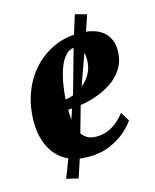

<svg xmlns="http://www.w3.org/2000/svg" viewBox="-113 -726 723 898"><g transform="rotate(-15 249.0 -277.0)"><path d="M452.5 -104.5Q439.5 -83.5 409.2 -56.2Q379 -29 333 -8.8Q287 11.5 226 11.5Q170 11.5 130.8 -7Q91.5 -25.5 67.2 -57Q43 -88.5 31.8 -127.8Q20.5 -167 20.5 -207.5Q20 -284 43.2 -348.2Q66.5 -412.5 108.8 -459.5Q151 -506.5 208 -532.8Q265 -559 331.5 -559Q385.5 -559 419.5 -543.2Q453.5 -527.5 469.5 -500.8Q485.5 -474 486.5 -440.5Q487.5 -392.5 468.5 -357.2Q449.5 -322 417.2 -297.2Q385 -272.5 345.5 -257Q306 -241.5 265.8 -234.2Q225.5 -227 191 -226Q190.5 -189 195.8 -160.2Q201 -131.5 212.8 -111.5Q224.5 -91.5 242.2 -81Q260 -70.5 284 -70.5Q320.5 -70.5 347.2 -82.8Q374 -95 393.2 -113Q412.5 -131 426 -148ZM296 -499.5Q269 -499.5 250 -478Q231 -456.5 218.8 -422.2Q206.5 -388 200 -349.2Q193.5 -310.5 191.5 -275.5Q208 -277 227.8 -284.5Q247.5 -292 267 -305.2Q286.5 -318.5 302.8 -337.2Q319 -356 328.2 -380.2Q337.5 -404.5 336.5 -434Q335.5 -468 325 -483.8Q314.5 -499.5 296 -499.5ZM155 97 98 83.5 141 -28 229 -281.5 299 -530.5 336.5 -649.5 392 -634.5 353.5 -521.5 264 -271.5 192 -16Z"/></g></svg>

Font: Merriweather 48pt Black
Style: Italic
Weight: 900
Italic angle: -7.8°
Version: Version 2.101